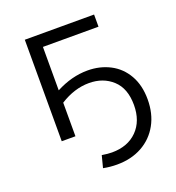

<svg xmlns="http://www.w3.org/2000/svg" viewBox="-132 -631 856 935"><g transform="rotate(-20 296.0 -163.5)"><path d="M336 -281Q400 -281 452 -254Q504 -227 534 -174.5Q564 -122 564 -49Q564 25 533 81Q502 137 446 168Q390 199 316 199Q280 199 245 192L261 130Q291 135 313 135Q395 135 443.5 86Q492 37 492 -46Q492 -132 443.5 -176.5Q395 -221 322 -221Q246 -221 172 -174V0H101V-526H460V-463H172V-238Q254 -281 336 -281Z"/></g></svg>

Font: CMG Sans
Style: Regular
Weight: 400
Designer: Julieta Ulanovsky
Foundry: Julieta Ulanovsky
Version: Version 7.200